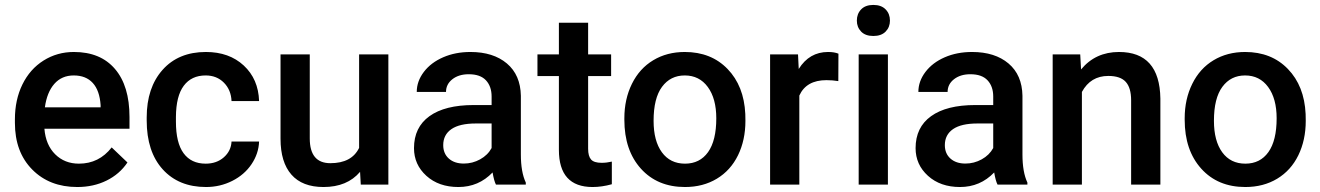

<svg xmlns="http://www.w3.org/2000/svg" viewBox="-20 -749 5357 779"><path d="M293.5 9.8Q180.7 9.8 110.6 -61.3Q40.5 -132.3 40.5 -250.5V-265.1Q40.5 -344.2 71 -406.5Q101.6 -468.8 156.7 -503.4Q211.9 -538.1 279.8 -538.1Q387.7 -538.1 446.5 -469.2Q505.4 -400.4 505.4 -274.4V-226.6H160.2Q165.5 -161.1 203.9 -123Q242.2 -85 300.3 -85Q381.8 -85 433.1 -150.9L497.1 -89.8Q465.3 -42.5 412.4 -16.4Q359.4 9.8 293.5 9.8ZM279.3 -442.9Q230.5 -442.9 200.4 -408.7Q170.4 -374.5 162.1 -313.5H388.2V-322.3Q384.3 -381.8 356.4 -412.4Q328.6 -442.9 279.3 -442.9Z M814.5 -85Q858.9 -85 888.2 -110.8Q917.5 -136.7 919.4 -174.8H1031.2Q1029.3 -125.5 1000.5 -82.8Q971.7 -40 922.4 -15.1Q873 9.8 815.9 9.8Q705.1 9.8 640.1 -62Q575.2 -133.8 575.2 -260.3V-272.5Q575.2 -393.1 639.6 -465.6Q704.1 -538.1 815.4 -538.1Q909.7 -538.1 969 -483.2Q1028.3 -428.2 1031.2 -338.9H919.4Q917.5 -384.3 888.4 -413.6Q859.4 -442.9 814.5 -442.9Q756.8 -442.9 725.6 -401.1Q694.3 -359.4 693.8 -274.4V-255.4Q693.8 -169.4 724.9 -127.2Q755.9 -85 814.5 -85Z M1440.9 -51.8Q1388.7 9.8 1292.5 9.8Q1206.5 9.8 1162.4 -40.5Q1118.2 -90.8 1118.2 -186V-528.3H1236.8V-187.5Q1236.8 -86.9 1320.3 -86.9Q1406.7 -86.9 1437 -148.9V-528.3H1555.7V0H1443.8Z M1992.2 0Q1984.4 -15.1 1978.5 -49.3Q1921.9 9.8 1839.8 9.8Q1760.3 9.8 1710 -35.6Q1659.7 -81.1 1659.7 -147.9Q1659.7 -232.4 1722.4 -277.6Q1785.2 -322.8 1901.9 -322.8H1974.6V-357.4Q1974.6 -398.4 1951.7 -423.1Q1928.7 -447.8 1881.8 -447.8Q1841.3 -447.8 1815.4 -427.5Q1789.6 -407.2 1789.6 -376H1670.9Q1670.9 -419.4 1699.7 -457.3Q1728.5 -495.1 1778.1 -516.6Q1827.6 -538.1 1888.7 -538.1Q1981.4 -538.1 2036.6 -491.5Q2091.8 -444.8 2093.3 -360.4V-122.1Q2093.3 -50.8 2113.3 -8.3V0ZM1861.8 -85.4Q1897 -85.4 1928 -102.5Q1959 -119.6 1974.6 -148.4V-248H1910.6Q1844.7 -248 1811.5 -225.1Q1778.3 -202.1 1778.3 -160.2Q1778.3 -126 1801 -105.7Q1823.7 -85.4 1861.8 -85.4Z M2366.2 -656.7V-528.3H2459.5V-440.4H2366.2V-145.5Q2366.2 -115.2 2378.2 -101.8Q2390.1 -88.4 2420.9 -88.4Q2441.4 -88.4 2462.4 -93.3V-1.5Q2421.9 9.8 2384.3 9.8Q2247.6 9.8 2247.6 -141.1V-440.4H2160.6V-528.3H2247.6V-656.7Z M2513.2 -269Q2513.2 -346.7 2543.9 -408.9Q2574.7 -471.2 2630.4 -504.6Q2686 -538.1 2758.3 -538.1Q2865.2 -538.1 2931.9 -469.2Q2998.5 -400.4 3003.9 -286.6L3004.4 -258.8Q3004.4 -180.7 2974.4 -119.1Q2944.3 -57.6 2888.4 -23.9Q2832.5 9.8 2759.3 9.8Q2647.5 9.8 2580.3 -64.7Q2513.2 -139.2 2513.2 -263.2ZM2631.8 -258.8Q2631.8 -177.2 2665.5 -131.1Q2699.2 -85 2759.3 -85Q2819.3 -85 2852.8 -131.8Q2886.2 -178.7 2886.2 -269Q2886.2 -349.1 2851.8 -396Q2817.4 -442.9 2758.3 -442.9Q2700.2 -442.9 2666 -396.7Q2631.8 -350.6 2631.8 -258.8Z M3381.3 -419.9Q3357.9 -423.8 3333 -423.8Q3251.5 -423.8 3223.1 -361.3V0H3104.5V-528.3H3217.8L3220.7 -469.2Q3263.7 -538.1 3339.8 -538.1Q3365.2 -538.1 3381.8 -531.2Z M3582.5 0H3463.9V-528.3H3582.5ZM3456.5 -665.5Q3456.5 -692.9 3473.9 -710.9Q3491.2 -729 3523.4 -729Q3555.7 -729 3573.2 -710.9Q3590.8 -692.9 3590.8 -665.5Q3590.8 -638.7 3573.2 -620.8Q3555.7 -603 3523.4 -603Q3491.2 -603 3473.9 -620.8Q3456.5 -638.7 3456.5 -665.5Z M4027.3 0Q4019.5 -15.1 4013.7 -49.3Q3957 9.8 3875 9.8Q3795.4 9.8 3745.1 -35.6Q3694.8 -81.1 3694.8 -147.9Q3694.8 -232.4 3757.6 -277.6Q3820.3 -322.8 3937 -322.8H4009.8V-357.4Q4009.8 -398.4 3986.8 -423.1Q3963.9 -447.8 3917 -447.8Q3876.5 -447.8 3850.6 -427.5Q3824.7 -407.2 3824.7 -376H3706.1Q3706.1 -419.4 3734.9 -457.3Q3763.7 -495.1 3813.2 -516.6Q3862.8 -538.1 3923.8 -538.1Q4016.6 -538.1 4071.8 -491.5Q4127 -444.8 4128.4 -360.4V-122.1Q4128.4 -50.8 4148.4 -8.3V0ZM3897 -85.4Q3932.1 -85.4 3963.1 -102.5Q3994.1 -119.6 4009.8 -148.4V-248H3945.8Q3879.9 -248 3846.7 -225.1Q3813.5 -202.1 3813.5 -160.2Q3813.5 -126 3836.2 -105.7Q3858.9 -85.4 3897 -85.4Z M4362.8 -528.3 4366.2 -467.3Q4424.8 -538.1 4520 -538.1Q4685.1 -538.1 4688 -349.1V0H4569.3V-342.3Q4569.3 -392.6 4547.6 -416.7Q4525.9 -440.9 4476.6 -440.9Q4404.8 -440.9 4369.6 -376V0H4251V-528.3Z M4786.6 -269Q4786.6 -346.7 4817.4 -408.9Q4848.1 -471.2 4903.8 -504.6Q4959.5 -538.1 5031.7 -538.1Q5138.7 -538.1 5205.3 -469.2Q5272 -400.4 5277.3 -286.6L5277.8 -258.8Q5277.8 -180.7 5247.8 -119.1Q5217.8 -57.6 5161.9 -23.9Q5106 9.8 5032.7 9.8Q4920.9 9.8 4853.8 -64.7Q4786.6 -139.2 4786.6 -263.2ZM4905.3 -258.8Q4905.3 -177.2 4939 -131.1Q4972.7 -85 5032.7 -85Q5092.8 -85 5126.2 -131.8Q5159.7 -178.7 5159.7 -269Q5159.7 -349.1 5125.2 -396Q5090.8 -442.9 5031.7 -442.9Q4973.6 -442.9 4939.5 -396.7Q4905.3 -350.6 4905.3 -258.8Z"/></svg>

Font: RobotoDraft Medium
Style: Regular
Weight: 500
Version: Version 2.001152; 2014